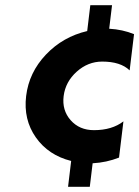

<svg xmlns="http://www.w3.org/2000/svg" viewBox="-20 -721 538 742"><path d="M375 -483Q320 -483 276.5 -444Q233 -405 226 -350Q219 -295 253 -256.5Q287 -218 343 -218Q413 -218 457 -252L440 -112Q392 -93 338 -90L327 1H243L255 -99Q167 -121 118.5 -190Q70 -259 81 -350Q92 -441 157.5 -510Q223 -579 317 -601L329 -701H413L402 -610Q454 -607 498 -589L481 -449Q446 -483 375 -483Z"/></svg>

Font: Orkney
Style: BoldItalic
Weight: 700
Designer: Samuel Oakes and Alfredo Marco Pradil
Foundry: Alfredo Marco Pradil
Version: 1.0; ttfautohint (v1.5)